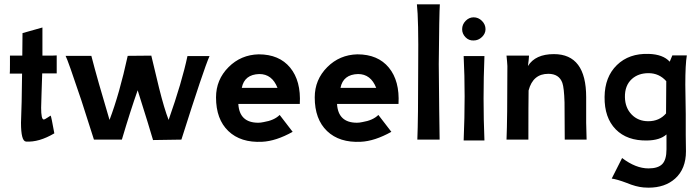

<svg xmlns="http://www.w3.org/2000/svg" viewBox="-20 -645 3225 887"><path d="M242 -389V-306H175Q174 -296 172 -216L170 -146V-148Q170 -93 182 -93Q187 -93 200 -102Q213 -111 214 -111Q217 -107 231 -29Q160 13 100 9Q77 7 77 -78Q77 -86 80 -174Q80 -175 82 -305H25Q26 -306 26 -347V-388H83Q84 -423 84 -492L176 -518V-388Q241 -388 242 -389Z M846 -386H948Q922 -328 818 0L687 2Q671 -54 616 -228Q583 -135 543 0H414Q363 -161 356 -181Q293 -369 283 -387H402Q430 -278 486 -91Q532 -212 570 -387L679 -388L715 -238Q739 -142 759 -91Q821 -267 846 -386Z M1365 -165H1081Q1086 -78 1173 -78Q1184 -78 1198 -81Q1247 -89 1272 -114L1332 -36Q1255 7 1191 10Q1092 15 1035 -39.5Q978 -94 978 -195Q978 -277 1036 -335Q1093 -392 1175 -394Q1270 -394 1320.5 -332.5Q1371 -271 1365 -165ZM1097 -239H1262Q1237 -303 1178 -303Q1109 -301 1097 -239Z M1821 -165H1537Q1542 -78 1629 -78Q1640 -78 1654 -81Q1703 -89 1728 -114L1788 -36Q1711 7 1647 10Q1548 15 1491 -39.5Q1434 -94 1434 -195Q1434 -277 1492 -335Q1549 -392 1631 -394Q1726 -394 1776.5 -332.5Q1827 -271 1821 -165ZM1553 -239H1718Q1693 -303 1634 -303Q1565 -301 1553 -239Z M1906 -625H2012Q2009 -585 2007 -349Q2007 -339 2009 -141L2011 0H1908Q1912 -92 1912 -340Q1914 -556 1906 -625Z M2223 -510Q2223 -490 2206.5 -474Q2190 -458 2168 -458Q2146 -457 2130.5 -473Q2115 -489 2115 -510Q2115 -532 2131 -548.5Q2147 -565 2168 -565Q2190 -565 2206.5 -548.5Q2223 -532 2223 -510ZM2218 4H2122Q2131 -208 2122 -386H2218Q2210 -190 2218 4Z M2690 0H2589L2588 -172Q2586 -239 2578 -262Q2563 -304 2513 -304Q2442 -304 2422 -227Q2421 -167 2421 0H2320Q2324 -92 2324 -340Q2324 -345 2322.5 -361.5Q2321 -378 2320 -388H2424Q2423 -369 2419 -340Q2453 -395 2539 -395Q2688 -395 2688 -196V-78Z M3086 -389H3153Q3146 -347 3146 -254Q3146 -232 3147 -186Q3148 -140 3148 -118V-21Q3149 20 3149 54Q3149 135 3099 180Q3052 222 2976 222Q2961 222 2953 221Q2918 218 2875 200Q2830 183 2806 180L2854 85Q2917 133 2976 133Q3020 133 3039.5 113Q3059 93 3059 45V-24Q3029 3 2970 4Q2877 6 2824.5 -47.5Q2772 -101 2773 -197Q2774 -290 2830 -344.5Q2886 -399 2977 -396Q3043 -394 3074 -360ZM3058 -270Q3025 -307 2976 -307Q2929 -307 2899 -280Q2866 -250 2867 -196Q2868 -147 2898 -116Q2928 -85 2975 -85Q3026 -85 3057 -121Q3057 -214 3058 -270Z"/></svg>

Font: GFS Neohellenic Rg
Style: Bold
Weight: 700
Designer: Designed by Takis Katsoulidis and George D. Matthiopoulos.
Foundry: Designed by Takis Katsoulidis and George D. Matthiopoulos.
Version: Version 1.0